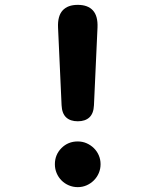

<svg xmlns="http://www.w3.org/2000/svg" viewBox="-20 -760 640 790"><path d="M218.8 -647Q216.8 -694.2 237.7 -717.1Q258.6 -740 300 -740Q341.4 -740 362.3 -717.1Q383.2 -694.2 381.2 -647L366.6 -327Q365.1 -293.3 347.9 -277.1Q330.7 -261 300 -261Q269.3 -261 252.1 -277.1Q234.9 -293.3 233.4 -327ZM205.8 -84.3Q205.8 -123.5 233 -150.8Q260.2 -178 299.7 -178Q319.5 -178 336.3 -170.6Q353.1 -163.2 366.1 -150.6Q379 -138 386.4 -121Q393.8 -104 393.8 -84.4Q393.8 -64.8 386.4 -47.7Q379 -30.5 366.1 -17.7Q353.1 -4.8 336.2 2.6Q319.2 10 299.9 10Q280.5 10 263.1 2.6Q245.8 -4.8 233.1 -17.6Q220.3 -30.5 213.1 -47.6Q205.8 -64.8 205.8 -84.3Z"/></svg>

Font: Maple Mono
Style: Regular
Weight: 400
Monospace: yes
Designer: subframe7536
Version: Version 7.300